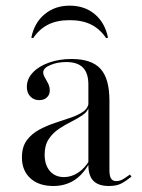

<svg xmlns="http://www.w3.org/2000/svg" viewBox="-20 -630 491 662"><path d="M284.7 -206.5V-338.7Q284.7 -378.2 265.7 -397.2Q246.8 -416.1 208.9 -416.1Q177.4 -416.1 153.2 -405.6Q129 -395.2 129 -380.6Q129 -372.6 134.7 -362.9Q140.3 -353.2 146 -341.9Q151.6 -330.6 151.6 -317.7Q151.6 -303.2 141.5 -294Q131.5 -284.7 115.3 -284.7Q96.8 -284.7 84.7 -297.2Q72.6 -309.7 72.6 -330.6Q72.6 -358.1 93.1 -379.8Q113.7 -401.6 148.8 -414.1Q183.9 -426.6 226.6 -426.6Q296 -426.6 326.6 -392.7Q357.3 -358.9 357.3 -283.1V-206.5ZM163.7 11.3Q113.7 11.3 84.7 -15.3Q55.6 -41.9 55.6 -87.1Q55.6 -123.4 72.2 -146Q88.7 -168.5 114.9 -182.7Q141.1 -196.8 170.6 -206.5Q200 -216.1 225.8 -225Q251.6 -233.9 268.5 -246.4Q285.5 -258.9 285.5 -279L286.3 -261.3Q282.3 -245.2 265.3 -233.5Q248.4 -221.8 226.6 -210.9Q204.8 -200 183.5 -185.9Q162.1 -171.8 148 -150.4Q133.9 -129 133.9 -96.8Q133.9 -61.3 152 -40.3Q170.2 -19.4 200.8 -19.4Q225.8 -19.4 248.8 -34.3Q271.8 -49.2 287.9 -76.6V-66.9Q264.5 -25.8 233.9 -7.3Q203.2 11.3 163.7 11.3ZM357.3 -43.5Q357.3 -23.4 362.9 -14.5Q368.5 -5.6 380.6 -5.6Q394.4 -5.6 406.9 -13.7Q419.4 -21.8 428.2 -28.2L433.1 -21Q415.3 -6.5 398.8 2.4Q382.3 11.3 355.6 11.3Q319.4 11.3 302 -6.5Q284.7 -24.2 284.7 -61.3V-206.5H357.3ZM220.2 -610.5Q271.8 -610.5 306.9 -581Q341.9 -551.6 352.4 -500L346 -498.4Q325 -529.8 294.4 -545.2Q263.7 -560.5 220.2 -560.5Q176.6 -560.5 146 -545.2Q115.3 -529.8 94.4 -498.4L87.9 -500Q98.4 -551.6 133.9 -581Q169.4 -610.5 220.2 -610.5Z"/></svg>

Font: Playfair 144pt SemiCondensed Light
Style: Regular
Weight: 300
Width: 4
Designer: Claus Eggers Sørensen
Foundry: Claus Eggers Sørensen
Version: Version 2.203